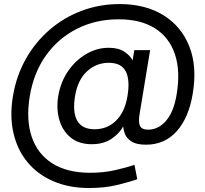

<svg xmlns="http://www.w3.org/2000/svg" viewBox="-20 -732 1014 948"><path d="M420.4 196.3Q320.8 196.3 243.7 163.1Q166.5 129.9 116.2 69.3Q65.9 8.8 46.6 -74.5Q27.3 -157.7 43.9 -257.3Q60.5 -357.4 107.4 -440.7Q154.3 -523.9 224.6 -584.7Q294.9 -645.5 383.1 -678.7Q471.2 -711.9 570.8 -711.9Q698.2 -711.9 787.1 -656.7Q876 -601.6 915 -502.2Q954.1 -402.8 931.6 -269.5Q912.1 -150.4 852.5 -84Q793 -17.6 701.2 -17.6Q652.8 -17.6 628.7 -33.7Q604.5 -49.8 596.7 -71Q588.9 -92.3 588.4 -107.4H587.9Q569.3 -72.3 530 -46.1Q490.7 -20 433.1 -20Q369.1 -20 328.6 -53.2Q288.1 -86.4 272.7 -140.9Q257.3 -195.3 267.6 -257.8Q279.3 -327.1 316.2 -380.9Q353 -434.6 405.8 -465.3Q458.5 -496.1 516.6 -496.1Q565.9 -496.1 594.7 -476.3Q623.5 -456.5 634.3 -434.1H634.8L643.1 -484.4H721.2L668.9 -167Q662.6 -129.9 671.1 -110.8Q679.7 -91.8 710.9 -91.8Q762.2 -91.8 800.3 -136.2Q838.4 -180.7 852.1 -265.6Q871.6 -381.8 843.5 -464.8Q815.4 -547.9 744.9 -592.3Q674.3 -636.7 566.4 -636.7Q453.1 -636.7 360.8 -590.3Q268.6 -543.9 207.5 -459Q146.5 -374 127 -257.3Q107.9 -141.1 136.7 -56.2Q165.5 28.8 238.8 75Q312 121.1 425.3 121.1Q493.7 121.1 551.5 107.4Q609.4 93.8 644 82L657.7 152.8Q626 164.6 562.7 180.4Q499.5 196.3 420.4 196.3ZM447.3 -93.8Q509.8 -93.8 553.2 -136.5Q596.7 -179.2 609.4 -257.8Q622.6 -336.4 601.1 -379.2Q579.6 -421.9 517.1 -421.9Q455.1 -421.9 409.4 -379.6Q363.8 -337.4 350.6 -257.8Q337.4 -178.2 361.3 -136Q385.3 -93.8 447.3 -93.8Z"/></svg>

Font: Inter Display
Style: Italic
Weight: 400
Italic angle: -9.39999°
Designer: Rasmus Andersson
Foundry: rsms
Version: Version 4.000;git-a52131595